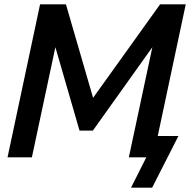

<svg xmlns="http://www.w3.org/2000/svg" viewBox="-20 -730 882 891"><path d="M166 -710H286L412 -276L723 -710H842L691 0H578L687 -511L411 -124H349L237 -511L128 0H15ZM588 141 659 0H578L599 -99H808L686 141Z"/></svg>

Font: Raleway SemiBold
Style: Italic
Weight: 600
Italic angle: -12°
Designer: Matt McInerney, Pablo Impallari, Rodrigo Fuenzalida
Foundry: Matt McInerney, Pablo Impallari, Rodrigo Fuenzalida
Version: Version 4.026